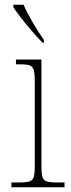

<svg xmlns="http://www.w3.org/2000/svg" viewBox="-20 -786 298 806"><path d="M160 -606H164V-619C137 -657 98 -721 79 -766H36V-756C58 -721 122 -642 160 -606ZM28 0H251V-20H228C159 -20 154 -25 154 -95V-536H47V-516H61C119 -516 126 -510 126 -440V-95C126 -25 121 -20 53 -20H28Z"/></svg>

Font: Noto Serif Devanagari SemiCondensed Thin
Style: Regular
Weight: 100
Width: 4
Designer: Universal Thirst, Indian Type Foundry and the Monotype Design Team
Foundry: Monotype Imaging Inc.
Version: Version 2.004